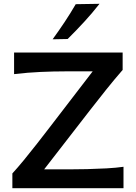

<svg xmlns="http://www.w3.org/2000/svg" viewBox="-20 -989 717 1009"><path d="M45 0V-77.5Q72 -107 105.8 -148Q139.5 -189 173.8 -233Q208 -277 237 -314.5L467 -614H322.5Q262 -614 194.2 -611Q126.5 -608 54 -599.5V-713H624.5V-621.5Q580.5 -571 537.5 -517.2Q494.5 -463.5 451.5 -408L212 -99H343Q385.5 -99 437.5 -100.2Q489.5 -101.5 540 -104.2Q590.5 -107 629 -112.5V0ZM256.5 -782.5Q290 -828.5 320.5 -874.5Q351 -920.5 378 -967L503 -969Q465.5 -921 423.2 -875Q381 -829 335.5 -784Z"/></svg>

Font: Commissioner Flair Medium
Style: Regular
Weight: 500
Designer: Kostas Bartsokas
Foundry: Kostas Bartsokas
Version: Version 1.000; ttfautohint (v1.8.3)